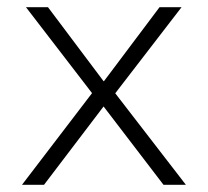

<svg xmlns="http://www.w3.org/2000/svg" viewBox="-20 -512 575 532"><path d="M41 0 245 -267V-241L52 -492H113L267 -287H268L422 -492H483L292 -244V-263L495 0H433L267 -217L102 0Z"/></svg>

Font: Nunito Sans 7pt ExtraLight
Style: Regular
Weight: 250
Designer: Vernon Adams
Foundry: Vernon Adams
Version: Version 3.101;gftools[0.9.27]